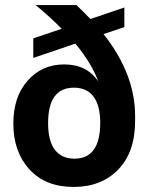

<svg xmlns="http://www.w3.org/2000/svg" viewBox="-20 -736 591 766"><path d="M273.9 9.8Q161.1 9.8 97.2 -60.5Q33.2 -130.9 33.2 -243.2Q33.2 -350.1 90.6 -414.6Q147.9 -479 235.8 -479Q326.7 -479 372.1 -411.1Q346.2 -482.4 280.8 -562L112.8 -504.9V-583L226.1 -621.1Q182.6 -666 122.1 -715.8H285.2Q313.5 -688.5 340.8 -660.2L476.1 -706.1V-627.9L393.1 -600.1Q519 -440.4 519 -273.9V-253.9Q519 -128.9 451.7 -59.6Q384.3 9.8 273.9 9.8ZM171.9 -245.1Q171.9 -173.8 199 -138.4Q226.1 -103 276.9 -103Q379.9 -103 379.9 -246.1Q379.9 -314 353.5 -350.1Q327.1 -386.2 274.9 -386.2Q171.9 -386.2 171.9 -245.1Z"/></svg>

Font: TASA Orbiter Deck
Style: Bold
Weight: 700
Designer: Weizhong Zhang
Version: Version 1.000;Glyphs 3.1.2 (3151)